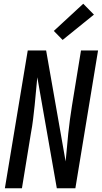

<svg xmlns="http://www.w3.org/2000/svg" viewBox="-20 -1004 543 1024"><path d="M6 0 128 -735H226L330 -143Q334 -180 337 -217Q340 -254 344 -291.5Q348 -329 353 -366.5Q358 -404 364 -441L412 -735H503L382 0H283L179 -592Q175 -555 172 -518Q169 -481 165 -443.5Q161 -406 156.5 -368.5Q152 -331 145 -294L97 0ZM314 -791 267 -839 424 -984 481 -926Z"/></svg>

Font: Iosevka SS04 Medium
Style: Italic
Weight: 500
Italic angle: -9°
Monospace: yes
Designer: Belleve Invis
Foundry: Belleve Invis
Version: Version 19.0.0; ttfautohint (v1.8.4)